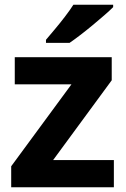

<svg xmlns="http://www.w3.org/2000/svg" viewBox="-20 -786 528 806"><path d="M458 0H27V-88L280 -432H42V-546H449V-449L203 -114H458ZM455 -756Q441 -742 418 -722Q395 -702 368.5 -680Q342 -658 316.5 -638.5Q291 -619 272 -606H173V-619Q189 -638 210.5 -663.5Q232 -689 253 -716.5Q274 -744 288 -766H455Z"/></svg>

Font: Noto Sans Gurmukhi
Style: Bold
Weight: 700
Designer: Jelle Bosma - Monotype Design Team
Foundry: Monotype Imaging Inc.
Version: Version 2.004; ttfautohint (v1.8.4.7-5d5b)